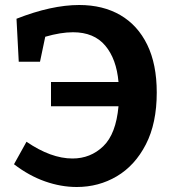

<svg xmlns="http://www.w3.org/2000/svg" viewBox="-20 -736 688 768"><path d="M36 -79 86 -169Q184 -102 270 -102Q342 -102 393 -151Q444 -200 454 -311H184V-408H454Q446 -500 401 -553.5Q356 -607 272 -607Q223 -607 161 -589L140 -489H55L46 -661Q186 -716 297 -716Q392 -716 461.5 -675.5Q531 -635 569 -557Q607 -479 607 -366Q607 -243 563.5 -158.5Q520 -74 447.5 -31Q375 12 287 12Q224 12 160 -10.5Q96 -33 36 -79Z"/></svg>

Font: Bitter
Style: Bold
Weight: 700
Designer: Sol Matas, and Bitter project Authors
Foundry: Sol Matas
Version: Version 2.001